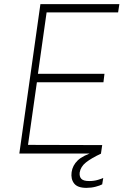

<svg xmlns="http://www.w3.org/2000/svg" viewBox="-20 -743 615 929"><path d="M73.5 0 175.5 -723H557.5L551.5 -683H205.5L163.5 -386H485.5L480.5 -345H158.5L115.5 -42L474.5 -41L468.5 0ZM398 166Q355 166 338.5 144.5Q322 123 326.5 90Q331 57.5 356 33.2Q381 9 439.5 -9L469.5 0Q421.5 22.5 395.8 43Q370 63.5 365.5 92Q363.5 112 373.8 122.5Q384 133 411.5 133Q435 133 454 127.2Q473 121.5 479.5 118L474.5 149Q463.5 155 442.5 160.5Q421.5 166 398 166Z"/></svg>

Font: Public Sans Thin Thin
Style: Italic
Weight: 250
Italic angle: -8°
Version: Version 2.001